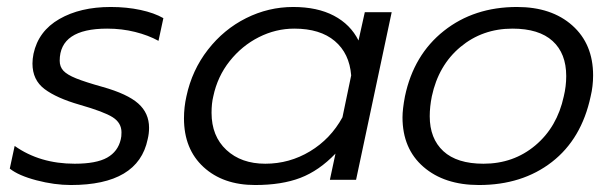

<svg xmlns="http://www.w3.org/2000/svg" viewBox="-20 -515 1762 550"><path d="M8 -32 22 -97Q94 -46 194 -46Q256 -46 287 -63.5Q318 -81 326 -116Q328 -123 328 -136Q328 -163 303 -179Q278 -195 208 -215Q142 -234 107.5 -260Q73 -286 73 -333Q73 -346 76 -361Q90 -426 150 -460.5Q210 -495 297 -495Q343 -495 382.5 -486.5Q422 -478 448 -463L434 -398Q405 -414 367 -423.5Q329 -433 287 -433Q151 -433 151 -341Q151 -324 161.5 -312.5Q172 -301 198 -290.5Q224 -280 274 -266Q345 -246 376 -218.5Q407 -191 407 -149Q407 -132 403 -116Q376 15 183 15Q136 15 84.5 1.5Q33 -12 8 -32Z M507 -176Q507 -208 514 -239Q530 -314 575.5 -372.5Q621 -431 685 -463Q749 -495 820 -495Q889 -495 936.5 -470Q984 -445 1007 -399L1025 -480H1102L1000 0H925L941 -75Q894 -26 840.5 -5.5Q787 15 711 15Q619 15 563 -36.5Q507 -88 507 -176ZM961 -179 986 -299Q981 -362 939 -397.5Q897 -433 823 -433Q770 -433 721.5 -408.5Q673 -384 638 -340Q603 -296 591 -239Q586 -219 586 -192Q586 -125 628.5 -85.5Q671 -46 740 -46Q809 -46 868 -81.5Q927 -117 961 -179Z M1133 -179Q1133 -202 1140 -239Q1165 -358 1251.5 -426.5Q1338 -495 1461 -495Q1560 -495 1619.5 -442Q1679 -389 1679 -299Q1679 -268 1672 -239Q1646 -117 1561 -51Q1476 15 1352 15Q1253 15 1193 -37Q1133 -89 1133 -179ZM1595 -239Q1602 -268 1602 -297Q1602 -362 1563 -397.5Q1524 -433 1448 -433Q1362 -433 1299 -380.5Q1236 -328 1217 -239Q1211 -209 1211 -182Q1211 -118 1250 -82Q1289 -46 1365 -46Q1451 -46 1513.5 -98.5Q1576 -151 1595 -239Z"/></svg>

Font: Prompt Light
Style: Italic
Weight: 300
Italic angle: -12°
Designer: Katatrad Team
Foundry: CadsonDemak
Version: Version 1.000